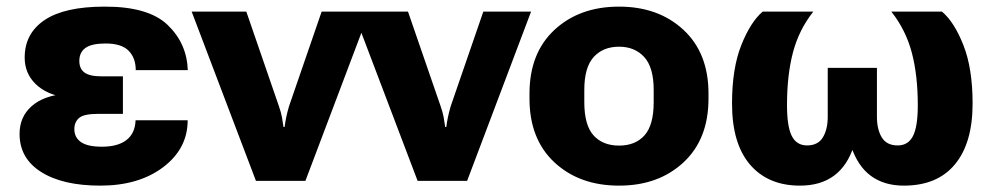

<svg xmlns="http://www.w3.org/2000/svg" viewBox="-20 -551 3022 585"><path d="M285.6 14.6Q402.8 14.6 477.3 -41.7Q551.8 -98.1 551.8 -184.6H393.1Q391.6 -144.5 365.2 -124.3Q338.9 -104 290.5 -104Q246.6 -104 226.6 -118.2Q206.5 -132.3 206.5 -157.7Q206.5 -178.7 220.7 -191.4Q234.9 -204.1 279.3 -204.1H354.5V-318.4H289.1Q252.9 -318.4 237.3 -330.1Q221.7 -341.8 221.7 -365.2Q221.7 -391.6 240.5 -405Q259.3 -418.5 301.8 -418.5Q350.1 -418.5 371.8 -396.5Q393.6 -374.5 393.6 -337.4H552.2Q549.3 -418.9 490.7 -475.1Q432.1 -531.2 298.8 -530.8Q176.8 -530.8 116 -490Q55.2 -449.2 55.2 -375.5Q55.2 -327.6 88.4 -295.2Q121.6 -262.7 179.2 -254.4V-265.1Q112.8 -259.8 76.2 -227.3Q39.6 -194.8 39.6 -143.1Q39.6 -68.4 105.5 -26.9Q171.4 14.6 285.6 14.6Z M564 -515.6 759.8 0H910.6L1105.5 -515.6H960L860.4 -226.6Q855 -208 852.1 -193.6Q849.1 -179.2 847.2 -164.1H843.8Q841.8 -179.2 839.1 -193.8Q836.4 -208.5 830.1 -226.6L730.5 -515.6Z M1056.6 -515.6 1252.4 0H1403.3L1598.1 -515.6H1452.6L1353 -226.6Q1347.7 -208 1344.7 -193.6Q1341.8 -179.2 1339.8 -164.1H1336.4Q1334.5 -179.2 1331.8 -193.8Q1329.1 -208.5 1322.8 -226.6L1223.1 -515.6Z M1593.3 -250.5Q1593.3 -127 1669.4 -56.2Q1745.6 14.6 1866.2 14.6Q1986.3 14.6 2062.5 -56.2Q2138.7 -127 2138.7 -250.5V-266.1Q2138.7 -389.2 2062.5 -460Q1986.3 -530.8 1866.2 -530.8Q1745.6 -530.8 1669.4 -460Q1593.3 -389.2 1593.3 -266.1ZM1760.3 -276.9Q1760.3 -345.7 1788.8 -377.2Q1817.4 -408.7 1866.2 -408.7Q1914.1 -408.7 1942.9 -377.2Q1971.7 -345.7 1971.7 -276.9V-239.7Q1971.7 -169.9 1943.8 -138.7Q1916 -107.4 1866.2 -107.4Q1816.4 -107.4 1788.3 -138.7Q1760.3 -169.9 1760.3 -239.7Z M2417.5 14.6Q2480 14.6 2521 -15.6Q2562 -45.9 2581.5 -106.4H2572.8Q2593.3 -44.4 2633.8 -14.9Q2674.3 14.6 2733.9 14.6Q2835.9 14.6 2889.6 -50.3Q2943.4 -115.2 2943.4 -235.4Q2943.4 -342.3 2915.5 -413.1Q2887.7 -483.9 2850.1 -515.6H2695.8Q2739.7 -460 2758.1 -390.9Q2776.4 -321.8 2776.4 -230.5Q2776.4 -165 2761.7 -136.5Q2747.1 -107.9 2715.3 -107.9Q2681.6 -107.9 2666.7 -132.3Q2651.9 -156.7 2651.9 -195.3V-344.2H2502V-195.3Q2502 -156.7 2487.1 -132.3Q2472.2 -107.9 2439 -107.9Q2407.2 -107.9 2392.6 -136.5Q2377.9 -165 2377.9 -230.5Q2377.9 -322.3 2396 -391.1Q2414.1 -460 2458 -515.6H2303.7Q2266.6 -483.9 2238.5 -413.1Q2210.4 -342.3 2210.4 -235.4Q2210.4 -113.3 2265.4 -49.3Q2320.3 14.6 2417.5 14.6Z"/></svg>

Font: Roboto Flex
Style: wght 800 wdth 100 opsz 14.0 GRAD 0.00 slnt 0.00 XTRA 468 XOPQ 96 YOPQ 79 YTLC 514 YTUC 712 YTAS 750 YTDE -203.00 YTFI 738
Weight: 800
Designer: Berlow after Robertson
Foundry: Google
Version: Version 3.100